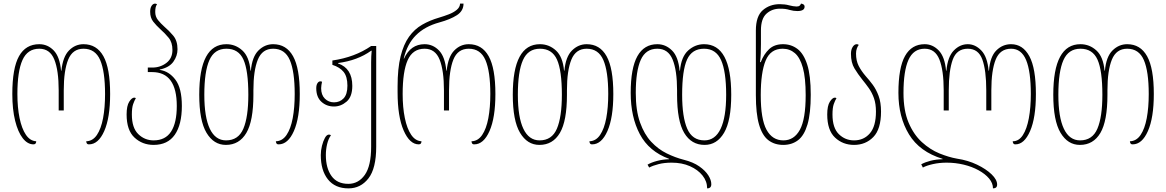

<svg xmlns="http://www.w3.org/2000/svg" viewBox="-20 -790 6438 1060"><path d="M165 7Q132 7 105.5 -27Q79 -61 63.5 -123.5Q48 -186 48 -271Q48 -414 85 -480Q122 -546 197 -546Q243 -546 276.5 -511.5Q310 -477 317 -400H319Q327 -477 361 -511.5Q395 -546 441 -546Q514 -546 551 -479.5Q588 -413 588 -271Q588 -140 555.5 -66.5Q523 7 471 7Q462 7 459 1Q456 -5 456 -10Q492 -11 515 -45Q538 -79 549 -137.5Q560 -196 560 -271Q560 -396 533 -458.5Q506 -521 441 -521Q381 -521 356.5 -461Q332 -401 332 -291V-180H304V-291Q304 -401 280 -461Q256 -521 197 -521Q132 -521 104 -458.5Q76 -396 76 -271Q76 -197 88 -138.5Q100 -80 123 -46Q146 -12 180 -10Q180 -3 176.5 2Q173 7 165 7Z M828 10Q766 10 722.5 -30.5Q679 -71 679 -158Q679 -206 693.5 -228.5Q708 -251 721 -251Q726 -251 730 -248Q722 -235 715 -215Q708 -195 708 -158Q708 -84 743.5 -49.5Q779 -15 828 -15Q893 -15 924.5 -63.5Q956 -112 956 -205Q956 -392 820 -392H796V-417H821Q865 -417 898.5 -442.5Q932 -468 932 -514Q932 -556 911 -581.5Q890 -607 865 -629Q843 -649 826 -670.5Q809 -692 809 -725Q809 -746 817 -758Q825 -770 836 -770Q843 -770 847 -766Q837 -755 837 -724Q837 -698 852.5 -679Q868 -660 887 -643Q913 -621 936.5 -593Q960 -565 960 -518Q960 -481 937 -449Q914 -417 862 -406V-404Q913 -397 948.5 -350Q984 -303 984 -205Q984 -102 945 -46Q906 10 828 10Z M1227 10Q1160 10 1120 -57Q1080 -124 1080 -267Q1080 -546 1230 -546Q1280 -546 1318 -511.5Q1356 -477 1363 -400H1365Q1372 -477 1407 -511.5Q1442 -546 1488 -546Q1561 -546 1598 -479.5Q1635 -413 1635 -271Q1635 -140 1602.5 -66.5Q1570 7 1518 7Q1509 7 1506 1Q1503 -5 1503 -10Q1539 -11 1562 -45Q1585 -79 1596 -137.5Q1607 -196 1607 -271Q1607 -396 1580 -458.5Q1553 -521 1488 -521Q1428 -521 1403.5 -461Q1379 -401 1379 -291V-267Q1379 -122 1340 -56Q1301 10 1227 10ZM1228 -15Q1296 -15 1323.5 -79.5Q1351 -144 1351 -267Q1351 -401 1324 -461Q1297 -521 1230 -521Q1164 -521 1136 -458Q1108 -395 1108 -267Q1108 -143 1138.5 -79Q1169 -15 1228 -15Z M1904 250Q1830 250 1790.5 200.5Q1751 151 1751 66Q1751 41 1757.5 15Q1764 -11 1774 -29Q1784 -47 1796 -47Q1800 -47 1802.5 -46Q1805 -45 1807 -43Q1793 -24 1786 5.5Q1779 35 1779 66Q1779 138 1810 181.5Q1841 225 1903 225Q1959 225 1994 175.5Q2029 126 2029 20V-447Q2029 -479 2032 -510H2029Q1954 -456 1846 -442V-440Q1925 -413 1925 -316Q1925 -256 1893.5 -229Q1862 -202 1824 -202Q1783 -202 1754.5 -228Q1726 -254 1726 -303Q1726 -320 1732.5 -330.5Q1739 -341 1749 -341Q1752 -341 1758 -339Q1756 -329 1754.5 -320.5Q1753 -312 1753 -303Q1753 -266 1773.5 -245.5Q1794 -225 1824 -225Q1856 -225 1877 -247Q1898 -269 1898 -317Q1898 -367 1877 -393Q1856 -419 1815 -432V-456Q1877 -465 1930.5 -485Q1984 -505 2029 -536H2057V20Q2057 140 2014 195Q1971 250 1904 250Z M2292 7Q2242 7 2208.5 -69.5Q2175 -146 2175 -281V-313Q2175 -412 2191.5 -478.5Q2208 -545 2238 -587Q2268 -629 2310.5 -653.5Q2353 -678 2405 -693Q2432 -701 2458 -711Q2484 -721 2501.5 -735.5Q2519 -750 2520 -770H2539Q2539 -730 2503 -706.5Q2467 -683 2405 -666Q2325 -644 2276.5 -595.5Q2228 -547 2209 -467H2211Q2247 -546 2324 -546Q2370 -546 2403.5 -511.5Q2437 -477 2444 -400H2446Q2454 -477 2488 -511.5Q2522 -546 2568 -546Q2641 -546 2678 -479.5Q2715 -413 2715 -271Q2715 -140 2682.5 -66.5Q2650 7 2598 7Q2589 7 2586 1Q2583 -5 2583 -10Q2619 -11 2642 -45Q2665 -79 2676 -137.5Q2687 -196 2687 -271Q2687 -396 2660 -458.5Q2633 -521 2568 -521Q2507 -521 2483 -461Q2459 -401 2459 -291V-180H2431V-291Q2431 -401 2407 -461Q2383 -521 2324 -521Q2259 -521 2231 -458.5Q2203 -396 2203 -271Q2203 -197 2215 -138.5Q2227 -80 2250 -46Q2273 -12 2307 -10Q2307 -3 2303.5 2Q2300 7 2292 7Z M2958 10Q2891 10 2851 -57Q2811 -124 2811 -267Q2811 -546 2961 -546Q3011 -546 3049 -511.5Q3087 -477 3094 -400H3096Q3103 -477 3138 -511.5Q3173 -546 3219 -546Q3292 -546 3329 -479.5Q3366 -413 3366 -271Q3366 -140 3333.5 -66.5Q3301 7 3249 7Q3240 7 3237 1Q3234 -5 3234 -10Q3270 -11 3293 -45Q3316 -79 3327 -137.5Q3338 -196 3338 -271Q3338 -396 3311 -458.5Q3284 -521 3219 -521Q3159 -521 3134.5 -461Q3110 -401 3110 -291V-267Q3110 -122 3071 -56Q3032 10 2958 10ZM2959 -15Q3027 -15 3054.5 -79.5Q3082 -144 3082 -267Q3082 -401 3055 -461Q3028 -521 2961 -521Q2895 -521 2867 -458Q2839 -395 2839 -267Q2839 -143 2869.5 -79Q2900 -15 2959 -15Z M3870 10Q3797 10 3757.5 -56Q3718 -122 3718 -267V-291Q3718 -401 3693.5 -461Q3669 -521 3609 -521Q3545 -521 3517.5 -459.5Q3490 -398 3490 -277Q3490 -180 3513.5 -114Q3537 -48 3575.5 -7Q3614 34 3661 57Q3708 80 3755 92Q3807 105 3840.5 128.5Q3874 152 3890.5 178Q3907 204 3907 227Q3907 250 3884 250Q3884 211 3858.5 179Q3833 147 3789 127.5Q3745 108 3688 108Q3648 108 3616.5 116Q3585 124 3564 135L3555 119Q3575 107 3607 98.5Q3639 90 3674 89V87Q3563 46 3512.5 -49Q3462 -144 3462 -277Q3462 -414 3499 -480Q3536 -546 3609 -546Q3655 -546 3690 -511.5Q3725 -477 3732 -400H3734Q3741 -477 3779.5 -511.5Q3818 -546 3867 -546Q4017 -546 4017 -267Q4017 -124 3977.5 -57Q3938 10 3870 10ZM3867 -521Q3800 -521 3773 -461Q3746 -401 3746 -267Q3746 -144 3774 -79.5Q3802 -15 3869 -15Q3928 -15 3958.5 -79Q3989 -143 3989 -267Q3989 -395 3961 -458Q3933 -521 3867 -521Z M4304 10Q4256 10 4222 -16Q4188 -42 4170.5 -102.5Q4153 -163 4153 -265V-621Q4153 -701 4191.5 -734Q4230 -767 4285 -767Q4297 -767 4311 -765.5Q4325 -764 4335 -761Q4346 -758 4358 -756Q4370 -754 4378 -754Q4390 -754 4395.5 -759.5Q4401 -765 4402 -770Q4408 -770 4415 -766Q4422 -762 4422 -753Q4422 -729 4382 -729Q4361 -729 4340 -735Q4327 -739 4315 -740.5Q4303 -742 4285 -742Q4242 -742 4211.5 -714.5Q4181 -687 4181 -622V-546Q4181 -520 4180 -495Q4179 -470 4176 -447H4180Q4197 -491 4226 -518.5Q4255 -546 4303 -546Q4348 -546 4382.5 -520Q4417 -494 4436.5 -433.5Q4456 -373 4456 -267Q4456 -164 4438 -103Q4420 -42 4386 -16Q4352 10 4304 10ZM4305 -15Q4364 -15 4396 -73.5Q4428 -132 4428 -265Q4428 -360 4412.5 -416Q4397 -472 4368.5 -496.5Q4340 -521 4301 -521Q4234 -521 4207 -455.5Q4180 -390 4180 -265Q4180 -132 4212 -73.5Q4244 -15 4305 -15Z M4695 10Q4633 10 4590 -30.5Q4547 -71 4547 -158Q4547 -206 4561.5 -228.5Q4576 -251 4589 -251Q4594 -251 4598 -248Q4590 -235 4583 -215Q4576 -195 4576 -158Q4576 -84 4611 -49.5Q4646 -15 4695 -15Q4749 -15 4782.5 -54Q4816 -93 4816 -174Q4816 -217 4805 -248Q4794 -279 4776.5 -303.5Q4759 -328 4741 -350Q4717 -380 4697.5 -412Q4678 -444 4678 -493Q4678 -516 4687.5 -531Q4697 -546 4710 -546Q4717 -546 4721 -542Q4715 -535 4710.5 -522.5Q4706 -510 4706 -494Q4706 -455 4720.5 -426.5Q4735 -398 4760 -369Q4779 -348 4798 -322.5Q4817 -297 4830.5 -261Q4844 -225 4844 -174Q4844 -77 4801.5 -33.5Q4759 10 4695 10Z M5562 -546Q5627 -546 5663 -479.5Q5699 -413 5699 -271Q5699 -140 5667 -66.5Q5635 7 5586 7Q5577 7 5574 1Q5571 -5 5571 -10Q5605 -10 5627 -44Q5649 -78 5660 -137Q5671 -196 5671 -271Q5671 -396 5645 -458.5Q5619 -521 5562 -521Q5501 -521 5477 -461Q5453 -401 5453 -291V-180H5425V-291Q5425 -401 5403.5 -461Q5382 -521 5323 -521Q5262 -521 5240 -461Q5218 -401 5218 -291V-180H5190V-291Q5190 -401 5166.5 -461Q5143 -521 5085 -521Q5023 -521 4995.5 -459.5Q4968 -398 4968 -277Q4968 -180 4996 -113.5Q5024 -47 5069.5 -5.5Q5115 36 5166.5 57Q5218 78 5264 86Q5324 95 5374 119Q5424 143 5454.5 172.5Q5485 202 5485 229Q5485 250 5462 250Q5462 221 5440.5 195.5Q5419 170 5382.5 150Q5346 130 5300.5 119Q5255 108 5206 108Q5166 108 5130.5 116Q5095 124 5075 135L5066 117Q5088 105 5117.5 97.5Q5147 90 5184 89V87Q5057 48 4998.5 -48Q4940 -144 4940 -277Q4940 -416 4976.5 -481Q5013 -546 5085 -546Q5129 -546 5162.5 -511.5Q5196 -477 5203 -400H5205Q5212 -477 5246 -511.5Q5280 -546 5323 -546Q5364 -546 5397.5 -511.5Q5431 -477 5438 -400H5440Q5446 -477 5480.5 -511.5Q5515 -546 5562 -546Z M5942 10Q5875 10 5835 -57Q5795 -124 5795 -267Q5795 -546 5945 -546Q5995 -546 6033 -511.5Q6071 -477 6078 -400H6080Q6087 -477 6122 -511.5Q6157 -546 6203 -546Q6276 -546 6313 -479.5Q6350 -413 6350 -271Q6350 -140 6317.5 -66.5Q6285 7 6233 7Q6224 7 6221 1Q6218 -5 6218 -10Q6254 -11 6277 -45Q6300 -79 6311 -137.5Q6322 -196 6322 -271Q6322 -396 6295 -458.5Q6268 -521 6203 -521Q6143 -521 6118.5 -461Q6094 -401 6094 -291V-267Q6094 -122 6055 -56Q6016 10 5942 10ZM5943 -15Q6011 -15 6038.5 -79.5Q6066 -144 6066 -267Q6066 -401 6039 -461Q6012 -521 5945 -521Q5879 -521 5851 -458Q5823 -395 5823 -267Q5823 -143 5853.5 -79Q5884 -15 5943 -15Z"/></svg>

Font: Noto Serif Georgian ExtraCondensed Thin
Style: Regular
Weight: 100
Width: 2
Designer: Monotype Design Team, Akaki Razmadze
Foundry: Google LLC
Version: Version 2.003; ttfautohint (v1.8.4.7-5d5b)